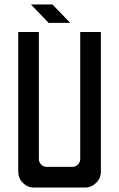

<svg xmlns="http://www.w3.org/2000/svg" viewBox="-20 -844 536 864"><path d="M199 -741 119 -824H216L296 -741ZM134 0Q104 0 83 -21Q62 -42 62 -72V-700H155V-128Q155 -114 165.5 -103.5Q176 -93 191 -93H305Q320 -93 330.5 -103.5Q341 -114 341 -128V-700H434V-72Q434 -42 412.5 -21Q391 0 362 0Z"/></svg>

Font: Odibee Sans
Style: Regular
Weight: 400
Designer: James Barnard - Barnard Co. Limited
Version: Version 2.001; ttfautohint (v1.8.3)